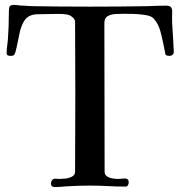

<svg xmlns="http://www.w3.org/2000/svg" viewBox="-20 -754 730 780"><path d="M686 -543Q686 -536 681 -531.5Q676 -527 669 -527Q665 -527 659.5 -528Q654 -529 652 -533Q652 -534 649.5 -546.5Q647 -559 643.5 -576Q640 -593 636.5 -608Q633 -623 631 -629Q627 -643 620.5 -655.5Q614 -668 604 -679Q595 -689 570.5 -693Q546 -697 520.5 -697.5Q495 -698 482 -698Q468 -698 449.5 -697Q431 -696 417.5 -688.5Q404 -681 404 -660Q404 -509 404.5 -358Q405 -207 405 -56Q405 -44 415 -37.5Q425 -31 438 -29Q451 -27 460 -27Q467 -27 473.5 -28Q480 -29 487 -29Q503 -29 503 -13Q503 -8 500 -2Q497 4 490 4Q455 4 419 2Q383 0 347 0Q298 0 250 3Q238 4 226 5Q214 6 203 6Q187 6 187 -8Q187 -16 191.5 -22Q196 -28 205 -28Q209 -28 212.5 -27.5Q216 -27 220 -27Q230 -27 245 -28.5Q260 -30 272.5 -36.5Q285 -43 285 -56Q285 -135 285.5 -213.5Q286 -292 286 -371Q286 -445 285.5 -518.5Q285 -592 285 -665Q285 -676 273.5 -685Q262 -694 252 -695Q235 -698 216.5 -697.5Q198 -697 181 -697Q151 -697 128.5 -696Q106 -695 90.5 -683Q75 -671 64 -637Q61 -628 56.5 -604.5Q52 -581 47 -559.5Q42 -538 39 -533Q36 -529 32.5 -528Q29 -527 24 -527Q16 -527 11.5 -529Q7 -531 7 -540Q7 -553 9 -566Q11 -579 12 -592Q14 -620 15 -648Q16 -676 16 -704Q16 -716 18 -725Q20 -734 36 -734Q46 -734 55.5 -732.5Q65 -731 75 -731Q83 -730 91.5 -730Q100 -730 108 -729Q164 -728 226.5 -727.5Q289 -727 346 -727Q402 -727 464 -727.5Q526 -728 581 -729Q600 -730 618.5 -730.5Q637 -731 656 -731Q671 -731 675.5 -723.5Q680 -716 679.5 -705Q679 -694 679 -683Q679 -658 681 -633.5Q683 -609 684 -584Q684 -574 685 -564Q686 -554 686 -543Z"/></svg>

Font: Kaisei Opti Medium
Style: Regular
Weight: 500
Designer: Font-Kai, 金井和夫
Foundry: KAZUO KANAI
Version: Version 5.003